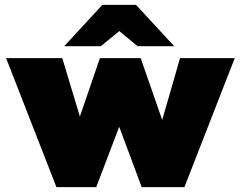

<svg xmlns="http://www.w3.org/2000/svg" viewBox="-20 -763 986 786"><path d="M211 3 5 -525H235L307 -286L389 -525H556L644 -272L717 -525H941L735 3H560L468 -244L374 3ZM543 -574 438 -661 399 -743H537L693 -574ZM243 -574 399 -743H537L499 -661L393 -574Z"/></svg>

Font: REM Medium Black
Style: Regular
Weight: 900
Version: Version 1.005;gftools[0.9.28]